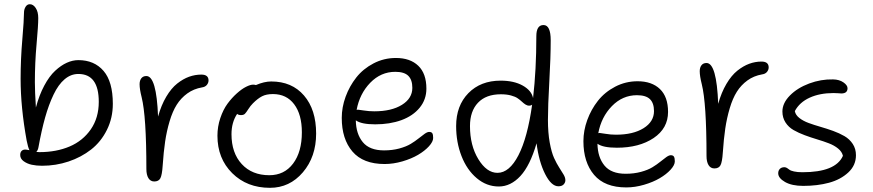

<svg xmlns="http://www.w3.org/2000/svg" viewBox="-20 -837 4158 914"><path d="M180.2 -47.9Q153.8 -47.9 131.3 -52.7Q108.9 -57.6 92.5 -69.6Q76.2 -81.5 76.2 -99.1Q76.2 -111.8 82.8 -118.4Q89.4 -125 100.1 -125Q102.5 -125 106 -124.5Q109.4 -124 113.5 -123.3Q117.7 -122.6 120.1 -122.1Q113.3 -135.7 106.9 -168Q78.1 -326.2 78.1 -461.9Q78.1 -554.2 86.2 -648.4Q94.2 -742.7 94.2 -775.9Q94.2 -792.5 101.8 -804.7Q109.4 -816.9 122.1 -816.9Q138.2 -816.9 150.1 -798.8Q162.1 -780.8 162.1 -751Q162.1 -715.8 154.1 -627Q146 -538.1 146 -445.8Q146 -401.9 150.9 -325.2Q166.5 -384.3 190.7 -429.4Q214.8 -474.6 242.7 -500.2Q270.5 -525.9 298.1 -538.3Q325.7 -550.8 353 -550.8Q428.7 -550.8 472.9 -499.5Q517.1 -448.2 517.1 -342.8Q517.1 -275.4 489 -218.8Q460.9 -162.1 413.8 -125.2Q366.7 -88.4 306.2 -68.1Q245.6 -47.9 180.2 -47.9ZM163.1 -136.2Q160.6 -121.6 152.8 -113.8Q157.7 -112.8 168 -112.8Q248 -112.8 311.3 -139.6Q374.5 -166.5 412.4 -221.4Q450.2 -276.4 450.2 -352.1Q450.2 -484.9 353 -484.9Q317.4 -484.9 287.6 -459.7Q257.8 -434.6 234.9 -386.5Q211.9 -338.4 194.8 -277.6Q177.7 -216.8 163.1 -136.2Z M714.4 26.9Q696.3 26.9 686.5 11Q676.8 -4.9 676.8 -32.2Q676.8 -283.7 654.3 -374Q644.5 -412.6 644.5 -436Q644.5 -453.6 652.8 -464.4Q661.1 -475.1 676.8 -475.1Q725.1 -475.1 732.4 -282.2Q747.6 -336.4 771.5 -376.7Q795.4 -417 823.5 -439.2Q851.6 -461.4 880.1 -471.7Q908.7 -481.9 938.5 -481.9Q972.7 -481.9 972.7 -454.1Q972.7 -442.4 964.6 -432.6Q956.5 -422.9 941.4 -420.9Q901.9 -414.1 871.6 -392.1Q841.3 -370.1 821.3 -338.4Q801.3 -306.6 787.4 -259.8Q773.4 -212.9 766.1 -163.3Q758.8 -113.8 754.4 -48.8Q751.5 -3.9 743.4 11.5Q735.4 26.9 714.4 26.9Z M1265.1 57.1Q1155.8 57.1 1085.4 -12.7Q1015.1 -82.5 1015.1 -190.9Q1015.1 -234.4 1028.8 -274.9Q1042.5 -315.4 1063 -343.3Q1083.5 -371.1 1107.2 -392.3Q1130.9 -413.6 1151.4 -423.8Q1171.9 -434.1 1185.1 -434.1Q1192.4 -434.1 1198.2 -432.1Q1238.3 -449.2 1271 -449.2Q1369.6 -449.2 1427.2 -382.3Q1484.9 -315.4 1484.9 -201.2Q1484.9 -90.8 1421.9 -16.8Q1358.9 57.1 1265.1 57.1ZM1082 -198.2Q1082 -108.9 1130.9 -55.9Q1179.7 -2.9 1262.2 -2.9Q1333.5 -2.9 1375.2 -58.3Q1417 -113.8 1417 -207Q1417 -292 1380.4 -340.6Q1343.8 -389.2 1279.3 -389.2Q1248 -389.2 1227.5 -378.7Q1207 -368.2 1184.1 -345.2Q1171.9 -333 1162.1 -317.4Q1152.3 -301.8 1146 -295.4Q1139.6 -289.1 1127.9 -289.1Q1114.7 -289.1 1108.9 -294.9Q1082 -254.4 1082 -198.2Z M1811 -56.2Q1708.5 -56.2 1657.7 -115.7Q1606.9 -175.3 1606.9 -275.9Q1606.9 -326.2 1625.2 -376.5Q1643.6 -426.8 1676 -468Q1708.5 -509.3 1758.1 -535.2Q1807.6 -561 1864.7 -561Q1932.6 -561 1971.2 -523.9Q2009.8 -486.8 2009.8 -415Q2009.8 -363.3 1977.8 -324.2Q1945.8 -285.2 1890.9 -265.1Q1835.9 -245.1 1766.1 -245.1Q1699.7 -245.1 1673.8 -264.2Q1674.8 -199.7 1707 -160.4Q1739.3 -121.1 1808.1 -121.1Q1847.7 -121.1 1880.9 -130.1Q1914.1 -139.2 1935.3 -152.1Q1956.5 -165 1972.7 -178Q1988.8 -190.9 2001.5 -200Q2014.2 -209 2022.9 -209Q2034.2 -209 2038.1 -202.4Q2042 -195.8 2042 -180.2Q2042 -162.6 2022 -140.6Q2002 -118.7 1970.5 -100.1Q1939 -81.5 1895.8 -68.8Q1852.5 -56.2 1811 -56.2ZM1684.1 -314.9Q1688 -314.9 1712.2 -311Q1736.3 -307.1 1761.7 -307.1Q1843.8 -307.1 1893.3 -337.9Q1942.9 -368.7 1942.9 -418.9Q1942.9 -457 1923.6 -476.1Q1904.3 -495.1 1861.8 -495.1Q1793 -495.1 1742.4 -442.9Q1691.9 -390.6 1677.7 -314Z M2354.5 50.8Q2296.4 50.8 2249.5 11.2Q2202.6 -28.3 2177 -94Q2151.4 -159.7 2151.4 -236.8Q2151.4 -334 2209.7 -393.6Q2268.1 -453.1 2363.3 -453.1Q2426.3 -453.1 2468.3 -429.7Q2510.3 -406.2 2517.6 -370.1Q2533.2 -504.4 2533.2 -665Q2533.2 -717.8 2567.4 -717.8Q2601.6 -717.8 2601.6 -645Q2601.6 -565.4 2595 -448.7Q2588.4 -332 2588.4 -266.1Q2588.4 -205.6 2596.9 -158.4Q2605.5 -111.3 2617.7 -84.7Q2629.9 -58.1 2642.1 -39.3Q2654.3 -20.5 2662.8 -6.1Q2671.4 8.3 2671.4 21Q2671.4 32.2 2663.1 41Q2654.8 49.8 2638.2 49.8Q2604.5 49.8 2575 -8.5Q2545.4 -66.9 2534.2 -154.8Q2503.4 -48.8 2457.3 1Q2411.1 50.8 2354.5 50.8ZM2217.3 -236.8Q2217.3 -144.5 2257.1 -79.3Q2296.9 -14.2 2348.1 -14.2Q2404.8 -14.2 2448 -97.9Q2491.2 -181.6 2513.2 -338.9Q2508.3 -334 2499.5 -334Q2489.7 -334 2481.2 -339.6Q2472.7 -345.2 2464.1 -353.3Q2455.6 -361.3 2444.3 -369.1Q2433.1 -377 2412.4 -382.6Q2391.6 -388.2 2364.3 -388.2Q2293.5 -388.2 2255.4 -347.9Q2217.3 -307.6 2217.3 -236.8Z M2961.4 55.2Q2858.9 55.2 2808.1 -4.6Q2757.3 -64.5 2757.3 -165Q2757.3 -215.3 2775.6 -265.6Q2793.9 -315.9 2826.4 -357.2Q2858.9 -398.4 2908.4 -424.3Q2958 -450.2 3015.1 -450.2Q3083 -450.2 3121.6 -413.1Q3160.2 -376 3160.2 -304.2Q3160.2 -226.1 3091.6 -179.9Q3022.9 -133.8 2916.5 -133.8Q2850.1 -133.8 2824.2 -152.8Q2825.2 -88.4 2857.4 -49.1Q2889.6 -9.8 2958.5 -9.8Q2998 -9.8 3031.2 -18.8Q3064.5 -27.8 3085.7 -40.8Q3106.9 -53.7 3123 -66.9Q3139.2 -80.1 3151.9 -89.1Q3164.6 -98.1 3173.3 -98.1Q3184.1 -98.1 3188.2 -91.3Q3192.4 -84.5 3192.4 -68.8Q3192.4 -51.3 3172.4 -29.3Q3152.3 -7.3 3120.8 11.2Q3089.4 29.8 3046.1 42.5Q3002.9 55.2 2961.4 55.2ZM2834.5 -204.1Q2838.4 -204.1 2862.5 -200Q2886.7 -195.8 2912.1 -195.8Q2994.1 -195.8 3043.7 -226.8Q3093.3 -257.8 3093.3 -308.1Q3093.3 -346.2 3074 -365Q3054.7 -383.8 3012.2 -383.8Q2943.4 -383.8 2892.8 -331.8Q2842.3 -279.8 2828.1 -203.1Z M3380.9 -35.2Q3362.8 -35.2 3353 -51Q3343.3 -66.9 3343.3 -94.2Q3343.3 -345.7 3320.8 -436Q3311 -474.6 3311 -498Q3311 -515.6 3319.3 -526.4Q3327.6 -537.1 3343.3 -537.1Q3391.6 -537.1 3398.9 -342.8Q3414.1 -397 3438 -437.5Q3461.9 -478 3490 -500.5Q3518.1 -522.9 3546.6 -533.4Q3575.2 -543.9 3605 -543.9Q3639.2 -543.9 3639.2 -516.1Q3639.2 -504.4 3631.1 -494.6Q3623 -484.9 3607.9 -482.9Q3568.4 -476.1 3538.1 -454.1Q3507.8 -432.1 3487.8 -400.4Q3467.8 -368.7 3453.9 -321.8Q3439.9 -274.9 3432.6 -225.3Q3425.3 -175.8 3420.9 -110.8Q3418 -65.9 3409.9 -50.5Q3401.9 -35.2 3380.9 -35.2Z M3803.7 47.9Q3749.5 47.9 3717 29.3Q3684.6 10.7 3684.6 -12.2Q3684.6 -24.9 3692.4 -33Q3700.2 -41 3713.9 -41Q3720.2 -41 3726.3 -37.4Q3732.4 -33.7 3738 -29.1Q3743.7 -24.4 3759.8 -20.8Q3775.9 -17.1 3799.8 -17.1Q3958 -17.1 3992.7 -95.2Q3988.3 -114.7 3969.7 -129.9Q3951.2 -145 3925.5 -154.8Q3899.9 -164.6 3869.9 -173.6Q3839.8 -182.6 3810.8 -193.4Q3781.7 -204.1 3757.8 -217.8Q3733.9 -231.4 3719.2 -254.2Q3704.6 -276.9 3704.6 -306.2Q3704.6 -346.2 3740.2 -382.3Q3775.9 -418.5 3832 -439.5Q3888.2 -460.4 3945.8 -459Q3975.6 -458.5 3995.1 -444.8Q4014.6 -431.2 4014.6 -417Q4014.6 -392.1 3984.9 -392.1Q3983.4 -392.1 3971.2 -393.1Q3959 -394 3947.8 -394Q3882.8 -394 3834.5 -372.1Q3786.1 -350.1 3763.7 -308.1Q3767.1 -289.6 3785.2 -275.4Q3803.2 -261.2 3829.1 -251.7Q3855 -242.2 3885.5 -233.4Q3916 -224.6 3945.8 -213.9Q3975.6 -203.1 4000 -189Q4024.4 -174.8 4039.6 -151.6Q4054.7 -128.4 4054.7 -98.1Q4054.7 -49.8 4018.1 -15.9Q3981.4 18.1 3926.3 33Q3871.1 47.9 3803.7 47.9Z"/></svg>

Font: Shantell Sans Bouncy
Style: Regular
Weight: 300
Designer: Stephen Nixon, Anya Danilova, Shantell Martin
Foundry: Arrow Type
Version: Version 1.006;[9816181b4]